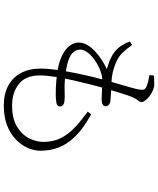

<svg xmlns="http://www.w3.org/2000/svg" viewBox="72 -886 855 1040"><g transform="rotate(90 500.0 -366.5)"><path d="M552 41Q489 41 444 16.5Q399 -8 375.5 -53Q352 -98 352 -158Q352 -197 359 -246.5Q366 -296 376.5 -347.5Q387 -399 398 -444Q409 -489 417 -518Q427 -553 437.5 -588Q448 -623 456 -652Q464 -681 466 -697Q468 -716 463 -722.5Q458 -729 444 -734Q431 -739 415.5 -742.5Q400 -746 388 -747L389 -772Q401 -773 413.5 -773.5Q426 -774 438 -774Q453 -774 469.5 -767Q486 -760 500.5 -749Q515 -738 524 -726.5Q533 -715 533 -706Q533 -693 525 -686Q517 -679 508 -659Q498 -635 487.5 -601.5Q477 -568 461 -514Q452 -484 440 -437Q428 -390 416 -337Q404 -284 396.5 -235.5Q389 -187 389 -155Q389 -77 435.5 -40.5Q482 -4 552 -4Q622 -4 665.5 -30Q709 -56 729 -95Q749 -134 749 -173Q749 -228 728 -269Q707 -310 670 -344.5Q633 -379 585 -414L600 -432Q675 -391 718 -347.5Q761 -304 779 -257Q797 -210 797 -158Q797 -123 781.5 -88Q766 -53 735 -23.5Q704 6 658.5 23.5Q613 41 552 41ZM514 -241Q495 -240 457.5 -241Q420 -242 371 -249Q296 -260 253.5 -291.5Q211 -323 211 -367Q211 -394 230.5 -421.5Q250 -449 283 -474Q316 -499 355 -517Q335 -523 317 -529.5Q299 -536 278 -548Q249 -566 233 -588.5Q217 -611 205 -642L224 -654Q244 -626 264.5 -604Q285 -582 314 -569Q370 -544 423.5 -542.5Q477 -541 522 -537Q539 -536 547.5 -528Q556 -520 556 -509Q556 -501 547.5 -495.5Q539 -490 522 -489Q513 -489 492.5 -490Q472 -491 451 -492Q430 -493 418 -493Q393 -493 363.5 -482Q334 -471 308 -453Q282 -435 265.5 -414Q249 -393 249 -373Q249 -359 257.5 -343.5Q266 -328 293 -315Q320 -302 376 -294Q429 -287 468 -288.5Q507 -290 525 -288Q539 -287 548 -281Q557 -275 557 -264Q557 -254 549 -248.5Q541 -243 514 -241Z"/></g></svg>

Font: Noto Serif JP ExtraLight ExtraLight
Style: Regular
Weight: 250
Version: Version 2.003-H1;hotconv 1.1.1;makeotfexe 2.6.0